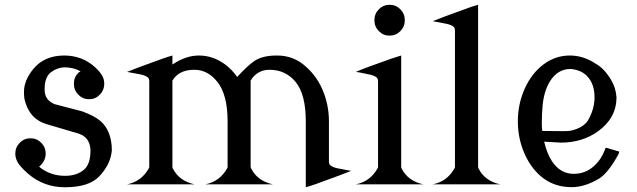

<svg xmlns="http://www.w3.org/2000/svg" viewBox="-20 -770 2661 802"><path d="M43.9 -127.9Q43.9 -154.8 62.5 -173.6Q81.1 -192.4 107.4 -192.4Q133.8 -192.4 152.3 -173.6Q170.9 -154.8 170.9 -127.9Q170.9 -103 152.3 -82Q148.4 -77.6 143.6 -73.7L149.4 -68.8Q193.4 -35.6 251.5 -35.6Q252 -35.6 252.9 -35.6Q299.3 -35.6 329.6 -60.1Q356 -81.5 357.9 -134.8V-144Q355.5 -196.3 308.6 -211.9L175.8 -251Q101.1 -272.9 82 -356.9Q80.1 -371.6 80.1 -385.7Q80.1 -434.1 118.7 -481.4Q165 -538.1 248 -538.1Q325.7 -538.1 380.4 -486.3Q398.4 -469.2 408.2 -451.2Q415.5 -437.5 415.5 -419.9Q415.5 -393.6 397 -374.5Q378.4 -355.5 352.1 -355.5Q325.7 -355.5 307.1 -374.5Q288.6 -393.6 288.6 -420.4Q288.6 -447.3 307.1 -465.8L316.4 -472.2Q286.6 -488.8 248.5 -488.8H247.1Q214.4 -486.3 188 -464.4Q166.5 -441.9 166.5 -400.4Q166.5 -397 166.5 -393.6Q166.5 -352.5 208 -335L323.7 -304.7Q374.5 -286.1 399.4 -264.6Q446.3 -224.1 447.3 -143.1Q442.4 -83 393.6 -32.2Q350.1 12.2 250.5 12.2Q163.1 12.2 97.2 -44.4Q63 -74.2 52.2 -95.2Q49.3 -101.1 47.9 -105Q43.9 -115.2 43.9 -127.9Z M510.7 0Q571.3 -11.7 602.5 -68.4L603.5 -72.3V-429.7Q603.5 -441.9 597.2 -446.8Q586.4 -455.1 567.4 -459Q515.1 -469.2 510.7 -469.7Q535.6 -480.5 660.2 -525.4Q679.2 -532.2 700.2 -538.1V-500.5L701.7 -501.5Q756.8 -538.1 810.5 -538.1Q869.6 -538.1 919.4 -501.5Q948.7 -480 970.7 -448.7Q1016.1 -497.6 1043 -515.6Q1077.6 -538.1 1134.8 -538.1Q1135.7 -538.1 1137.2 -538.1Q1199.7 -538.1 1246.1 -501.5Q1297.4 -460.9 1324.7 -400.9Q1354 -335.9 1354 -262.7V-259.8V-96.2Q1354 -84 1360.4 -79.1Q1371.1 -70.8 1390.1 -66.9Q1442.4 -56.6 1446.8 -56.2Q1430.7 -48.8 1297.4 -0.5Q1278.3 6.3 1257.3 12.2V-260.7V-262.7Q1257.3 -376 1214.8 -427.7Q1173.3 -478.5 1105.5 -478.5Q1054.7 -478.5 1026.9 -433.6V-72.3L1028.3 -67.9Q1054.7 -13.7 1120.1 0H837.9Q898.4 -11.7 929.7 -68.4L930.7 -72.3V-259.8V-260.7V-262.7Q930.7 -374 888.2 -427.7Q848.1 -478.5 792 -478.5Q791 -478.5 790 -478.5Q728 -478.5 700.2 -433.6V-72.3L701.2 -67.9Q727.5 -13.7 793 0Z M1466.3 -469.7Q1501.5 -485.4 1615.7 -525.4Q1633.8 -531.7 1655.8 -538.1V-72.3L1656.7 -67.9Q1683.1 -13.7 1748.5 0H1466.3Q1526.9 -11.7 1558.1 -68.4L1559.1 -72.3V-429.7Q1559.1 -441.9 1552.7 -446.8Q1542.5 -455.1 1520 -459.5Q1472.2 -469.7 1466.3 -469.7ZM1562.5 -639.9Q1543.9 -658.7 1543.9 -685.5Q1543.9 -712.4 1562.5 -731.2Q1581.1 -750 1607.4 -750Q1633.8 -750 1652.3 -731.2Q1670.9 -712.4 1670.9 -685.5Q1670.9 -658.7 1652.3 -639.9Q1633.8 -621.1 1607.4 -621.1Q1581.1 -621.1 1562.5 -639.9Z M1787.6 -681.6Q1812.5 -692.4 1937 -737.3Q1955.6 -744.1 1977.1 -750V-72.3L1978 -67.9Q2004.4 -13.7 2069.8 0H1787.6Q1848.1 -11.7 1879.4 -68.4L1880.4 -72.3V-641.6Q1880.4 -653.8 1874 -658.7Q1864.7 -666.5 1843.3 -670.9Q1792 -681.2 1787.6 -681.6Z M2143.1 -263.2Q2143.1 -336.4 2172.4 -400.9Q2201.2 -464.4 2251 -501.5Q2300.3 -538.1 2359.9 -538.1Q2416.5 -538.1 2466.8 -504.9Q2503.4 -484.9 2532.2 -437Q2552.7 -402.8 2555.2 -362.8Q2554.7 -276.4 2477.5 -221.2Q2412.1 -174.3 2322.8 -174.3Q2321.8 -174.3 2252.9 -178.2Q2265.1 -127.9 2285.6 -96.7Q2320.3 -43.9 2376.5 -43.9H2377.4Q2437.5 -43.9 2479.5 -95.7Q2496.6 -116.7 2510.3 -153.3L2566.9 -136.7Q2564.9 -128.9 2563.5 -126Q2522.5 -50.8 2484.9 -25.4Q2423.8 11.7 2368.7 11.7H2367.2Q2300.3 11.7 2251 -24.4Q2201.7 -60.5 2172.4 -125Q2143.1 -189.5 2143.1 -263.2ZM2463.4 -363.3Q2463.4 -418.5 2434.1 -450.2Q2408.7 -478 2363.8 -481.9H2362.8Q2309.1 -481.9 2276.9 -429.7Q2252.4 -389.6 2246.6 -330.1Q2243.2 -295.4 2243.2 -254.9Q2243.2 -241.2 2245.1 -223.1Q2289.6 -222.2 2334 -222.2Q2356.9 -222.2 2366.7 -224.6Q2416 -236.8 2435.1 -265.6Q2463.4 -313 2463.4 -363.3Z"/></svg>

Font: Modern Antiqua
Style: Regular
Weight: 500
Version: Version 1.0